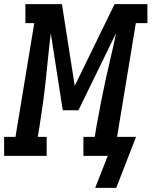

<svg xmlns="http://www.w3.org/2000/svg" viewBox="-62 -755 734 930"><path d="M501 155H399L460 0H342V-92H397L406 -147Q416 -203 427 -259Q438 -315 450 -370.5Q462 -426 475.5 -482Q489 -538 500 -594L318 -221H242L184 -594Q177 -538 171.5 -482Q166 -426 160 -370Q154 -314 146.5 -258.5Q139 -203 130 -147L121 -92H164V0H-42V-92H13L104 -643H61V-735H238L300 -339L493 -735H652V-643H596L505 -92H597Z"/></svg>

Font: Iosevka Curly Slab SmBdExObl
Style: Regular
Weight: 600
Width: 7
Italic angle: -9°
Monospace: yes
Designer: Belleve Invis
Foundry: Belleve Invis
Version: Version 11.1.0; ttfautohint (v1.8.3)